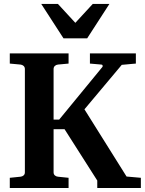

<svg xmlns="http://www.w3.org/2000/svg" viewBox="-20 -937 722 957"><path d="M464.8 0V-37.1L301.8 -293H247.1V-78.1Q247.1 -68.4 253.4 -62.7Q259.8 -57.1 269 -56.2L321.8 -50.8V0H28.8V-50.8L82 -56.2Q91.3 -57.1 97.7 -62.7Q104 -68.4 104 -78.1V-592.8Q104 -602.5 97.7 -608.4Q91.3 -614.3 82 -615.2L28.8 -620.1V-670.9H321.8V-620.1L269 -615.2Q259.8 -614.3 253.4 -608.4Q247.1 -602.5 247.1 -592.8V-340.8H274.9L490.2 -603Q492.7 -606 491.5 -610.6Q490.2 -615.2 484.9 -615.2L428.2 -620.1V-670.9H657.2V-620.1Q646.5 -619.1 634.3 -618.2Q624 -617.2 611.6 -616Q599.1 -614.7 586.9 -613.8L400.9 -392.1L610.8 -57.1L682.1 -50.8V0ZM414.6 -746.1H296.4L185.5 -917.5H268.6L355.5 -823.2L442.4 -917.5H525.4Z"/></svg>

Font: Charis SIL Eur
Style: Bold
Weight: 700
Foundry: SIL International
Version: Version 5.000